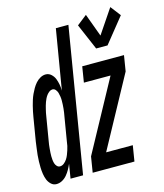

<svg xmlns="http://www.w3.org/2000/svg" viewBox="-139 -852 807 946"><g transform="rotate(-15 264.5 -379.0)"><path d="M393 -587 336 -720 387 -760 430 -643 513 -766 553 -714 451 -587ZM32 8Q16 8 4.5 -3Q-7 -14 -12.5 -28Q-18 -42 -20.5 -58Q-23 -74 -23.5 -90Q-24 -106 -23.5 -122Q-23 -138 -21.5 -154.5Q-20 -171 -17.5 -187.5Q-15 -204 -13 -221L7 -341Q9 -354 12 -368Q15 -382 18.5 -396Q22 -410 26.5 -424Q31 -438 37 -451Q43 -464 50.5 -477Q58 -490 68 -501.5Q78 -513 91.5 -520.5Q105 -528 119 -528Q135 -528 147 -517Q159 -506 164.5 -492Q170 -478 173 -462Q176 -446 176 -430L227 -735H291L169 0H105L117 -73Q111 -59 103.5 -45.5Q96 -32 85.5 -19.5Q75 -7 61 0.5Q47 8 32 8ZM218 0 231 -80 427 -440H291L304 -520H517L504 -440L308 -80H444L431 0ZM71 -72Q82 -72 91.5 -79.5Q101 -87 107.5 -97Q114 -107 118 -117.5Q122 -128 125.5 -138.5Q129 -149 131.5 -160Q134 -171 135 -182L155 -302Q157 -312 158.5 -322.5Q160 -333 161 -343Q162 -353 162.5 -363.5Q163 -374 163 -384Q163 -394 161.5 -404Q160 -414 157.5 -423Q155 -432 148.5 -440Q142 -448 132 -448Q124 -448 116 -442Q108 -436 102.5 -428.5Q97 -421 93 -413Q89 -405 86 -396.5Q83 -388 80.5 -379.5Q78 -371 76 -362Q74 -353 72 -344.5Q70 -336 69 -327L49 -207Q47 -198 46 -188.5Q45 -179 44 -169Q43 -159 42.5 -149.5Q42 -140 42 -131Q42 -122 43 -112.5Q44 -103 46.5 -94.5Q49 -86 55.5 -79Q62 -72 71 -72Z"/></g></svg>

Font: Iosevka SS04 Medium
Style: Italic
Weight: 500
Italic angle: -9°
Monospace: yes
Designer: Belleve Invis
Foundry: Belleve Invis
Version: Version 19.0.0; ttfautohint (v1.8.4)